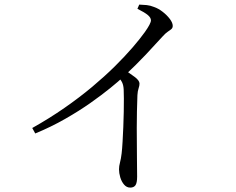

<svg xmlns="http://www.w3.org/2000/svg" viewBox="-20 -785 1040 846"><path d="M122.1 -221Q198.1 -263.7 264 -309.5Q329.9 -355.3 385.8 -402Q441.6 -448.8 486.2 -492.9Q530.7 -537 563.8 -575.4Q596.9 -613.8 618.3 -643.7Q645.1 -681.6 645.1 -695.3Q645.1 -707.1 631.4 -718.7Q617.7 -730.2 585.5 -746.3L593.5 -764.7Q610.1 -764.3 626.4 -762.6Q642.6 -760.8 658.3 -754.4Q677.7 -747.8 696.6 -733.1Q715.6 -718.4 728.4 -701.4Q741.1 -684.4 741.1 -671.3Q741.1 -662.2 735.5 -657.3Q729.9 -652.3 719.8 -645.7Q709.6 -639.1 695.6 -623.5Q665.6 -590.3 622.9 -544.8Q580.2 -499.4 523.1 -446Q502.7 -427 466 -397.1Q429.3 -367.2 379.2 -331.9Q329.1 -296.5 267.2 -261.2Q205.3 -225.8 135.3 -196.9ZM553.9 41.6Q537.9 41.6 526.7 28.4Q515.5 15.3 509.9 -3.6Q504.4 -22.5 504.4 -38.8Q504.4 -53 508.7 -68.9Q513 -84.7 516 -109.5Q518.4 -130.1 520.1 -160.6Q521.8 -191.1 523.3 -225.1Q524.8 -259.1 525.3 -291.9Q525.8 -324.6 525.8 -350.6Q525.8 -376.6 525 -389.6Q524.2 -408.7 518.3 -421.4Q512.4 -434.1 494.9 -453.3L525.4 -479.4Q551.8 -462 573.3 -446.2Q594.7 -430.3 594.7 -416.7Q594.7 -407.3 590.6 -395.5Q586.5 -383.7 585.5 -365.5Q582.7 -292.8 582.6 -221.7Q582.6 -150.6 583.4 -94Q584.2 -37.4 584.2 -7Q584.2 20.6 577 31.1Q569.7 41.6 553.9 41.6Z"/></svg>

Font: Noto Serif KR ExtraLight
Style: Regular
Weight: 200
Designer: Ryoko NISHIZUKA 西塚涼子 (kana & ideographs); Frank Grießhammer (Latin, Greek & Cyrillic); Wenlong ZHANG 张文龙 (bopomofo); San
Foundry: Adobe
Version: Version 2.002-H1;hotconv 1.1.0;makeotfexe 2.6.0